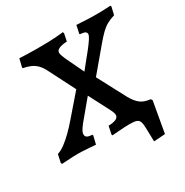

<svg xmlns="http://www.w3.org/2000/svg" viewBox="-199 -796 1063 1101"><g transform="rotate(-30 332.0 -246.0)"><path d="M507 156 505 76Q505 44 500 27.5Q495 11 480.5 5.5Q466 0 434 0Q420 0 400.5 1Q381 2 362 3.5Q343 5 330.5 6Q318 7 318 7L315 0L326 -52Q358 -53 375.5 -61Q393 -69 393 -85Q393 -99 381 -122L309 -261L224 -159Q205 -137 194.5 -122Q184 -107 180 -98Q176 -89 176 -80Q176 -68 185.5 -61.5Q195 -55 219 -54L222 -48L209 6Q209 6 195.5 5Q182 4 162.5 2.5Q143 1 123.5 0Q104 -1 90 -1Q77 -1 58.5 0Q40 1 23.5 2Q7 3 -4 3.5Q-15 4 -15 4L-18 -5L-7 -57Q18 -65 44 -84.5Q70 -104 98 -131.5Q126 -159 155 -193L270 -326L181 -501Q168 -527 151 -544Q134 -561 113 -570Q92 -579 65 -584L63 -589L76 -643Q76 -643 90 -642.5Q104 -642 126.5 -641Q149 -640 175 -640Q201 -640 224 -640Q249 -640 274 -641Q299 -642 320.5 -643.5Q342 -645 354.5 -646.5Q367 -648 367 -648L370 -639L360 -590Q289 -586 289 -556Q289 -541 309.5 -497.5Q330 -454 361 -390Q378 -412 399.5 -438Q421 -464 441.5 -490Q462 -516 475 -536Q488 -556 488 -566Q488 -577 478.5 -582Q469 -587 445 -589L444 -594L455 -645Q464 -645 485 -643.5Q506 -642 531 -641Q556 -640 575 -640Q598 -640 621.5 -640.5Q645 -641 662 -642Q679 -643 679 -643L682 -637L670 -585Q640 -576 618.5 -564Q597 -552 576.5 -532Q556 -512 529 -480L402 -329L501 -142Q523 -103 547 -85Q571 -67 611 -63L618 -53L582 151Z"/></g></svg>

Font: Alegreya SemiBold
Style: Italic
Weight: 600
Italic angle: -7°
Designer: Juan Pablo del Peral
Foundry: Huerta Tipografica
Version: Version 2.009